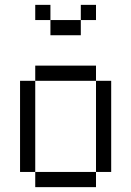

<svg xmlns="http://www.w3.org/2000/svg" viewBox="-20 -770 540 790"><path d="M187.5 -687.5H125V-750H187.5ZM62.5 -437.5H125V-62.5H62.5ZM125 -62.5H375V0H125ZM125 -500H375V-437.5H125ZM187.5 -687.5H312.5V-625H187.5ZM312.5 -750H375V-687.5H312.5ZM375 -437.5H437.5V-62.5H375Z"/></svg>

Font: ChillBitmapSE 16px
Style: Regular
Weight: 400
Designer: Designed by Warren2060
Foundry: ChillType
Version: Version 1.000